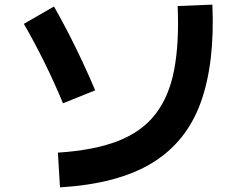

<svg xmlns="http://www.w3.org/2000/svg" viewBox="-20 -774 1040 829"><path d="M239 35 230 -115Q386 -125 489 -165Q592 -205 651 -281Q710 -357 732 -472.5Q754 -588 747 -748L897 -754Q908 -501 846.5 -331Q785 -161 637 -70.5Q489 20 239 35ZM391 -384 252 -328Q179 -504 83 -671L213 -746Q263 -658 307.5 -567Q352 -476 391 -384Z"/></svg>

Font: Murecho
Style: Bold
Weight: 700
Designer: Neil Summerour
Foundry: Positype
Version: Version 1.010; ttfautohint (v1.8.3)